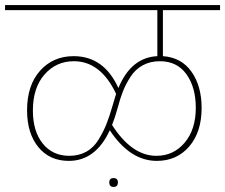

<svg xmlns="http://www.w3.org/2000/svg" viewBox="-32 -701 890 759"><path d="M838 -661H612V-479Q685 -474 725 -417.5Q765 -361 765 -274Q765 -179 716 -122Q667 -65 588 -65Q482 -65 402 -186Q346 -65 240 -65Q164 -65 119.5 -119.5Q75 -174 75 -265Q75 -364 126.5 -421.5Q178 -479 259 -479Q379 -479 436 -353Q486 -474 590 -479V-661H-12V-681H838ZM242 -85Q280 -85 309.5 -101.5Q339 -118 358.5 -150.5Q378 -183 389 -211Q400 -239 412 -280L427 -330Q366 -459 260 -459Q190 -459 144 -406.5Q98 -354 98 -264Q98 -182 137 -133.5Q176 -85 242 -85ZM742 -275Q742 -356 705 -407.5Q668 -459 600 -459Q562 -459 532.5 -443Q503 -427 484 -397.5Q465 -368 454 -340Q443 -312 433 -274Q422 -234 411 -207Q489 -85 586 -85Q654 -85 698 -137Q742 -189 742 -275ZM434 20Q434 38 417 38Q400 38 400 20Q400 3 417 3Q434 3 434 20Z"/></svg>

Font: FiraGO Thin
Style: Regular
Weight: 100
Designer: bBox Type
Foundry: bBox Type GmbH
Version: Version 1.001;PS 001.001;hotconv 1.0.88;makeotf.lib2.5.64775